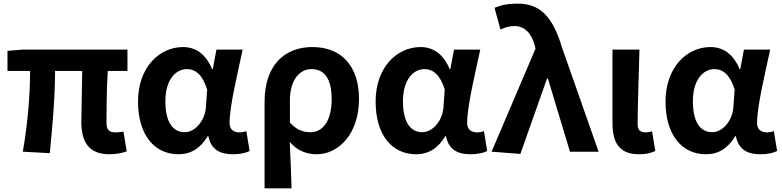

<svg xmlns="http://www.w3.org/2000/svg" viewBox="-20 -832 4290 1053"><path d="M580 14C621 14 654 6 675 -2L657 -110C640 -108 625 -106 615 -106C581 -106 564 -118 564 -157C564 -191 564 -337 571 -443H679V-560H104L21 -553V-443H145C145 -312 132 -153 105 0L253 8C268 -141 282 -303 282 -443H431C430 -342 426 -204 426 -164C426 -55 466 14 580 14Z M959 14C1027 14 1080 -19 1119 -85H1123C1137 -14 1183 14 1258 14C1300 14 1330 6 1349 -4L1331 -113C1318 -108 1305 -106 1294 -106C1262 -106 1239 -121 1239 -158C1239 -248 1282 -425 1311 -560H1167L1147 -453H1143C1108 -539 1049 -574 984 -574C854 -574 737 -463 737 -275C737 -93 826 14 959 14ZM993 -107C928 -107 887 -162 887 -277C887 -398 946 -453 1005 -453C1052 -453 1091 -422 1116 -341L1109 -242C1103 -168 1049 -107 993 -107Z M1431 201H1579C1577 114 1573 37 1569 -54C1612 -3 1666 14 1717 14C1836 14 1949 -97 1949 -289C1949 -468 1854 -574 1693 -574C1545 -574 1431 -479 1431 -273ZM1684 -107C1647 -107 1609 -116 1570 -160V-283C1570 -390 1621 -453 1688 -453C1764 -453 1799 -394 1799 -287C1799 -165 1747 -107 1684 -107Z M2262 14C2330 14 2383 -19 2422 -85H2426C2440 -14 2486 14 2561 14C2603 14 2633 6 2652 -4L2634 -113C2621 -108 2608 -106 2597 -106C2565 -106 2542 -121 2542 -158C2542 -248 2585 -425 2614 -560H2470L2450 -453H2446C2411 -539 2352 -574 2287 -574C2157 -574 2040 -463 2040 -275C2040 -93 2129 14 2262 14ZM2296 -107C2231 -107 2190 -162 2190 -277C2190 -398 2249 -453 2308 -453C2355 -453 2394 -422 2419 -341L2412 -242C2406 -168 2352 -107 2296 -107Z M2834 12 2980 -401H2985L3106 0H3263L3061 -575C3012 -738 2944 -812 2820 -812C2757 -812 2726 -803 2692 -789L2725 -670C2749 -681 2769 -689 2803 -689C2854 -689 2895 -652 2913 -582L2917 -565L2676 0Z M3484 14C3528 14 3552 6 3574 -4L3556 -112C3544 -108 3531 -106 3522 -106C3492 -106 3477 -117 3477 -152C3477 -257 3484 -423 3487 -560H3339V-159C3339 -54 3373 14 3484 14Z M3852 14C3920 14 3973 -19 4012 -85H4016C4030 -14 4076 14 4151 14C4193 14 4223 6 4242 -4L4224 -113C4211 -108 4198 -106 4187 -106C4155 -106 4132 -121 4132 -158C4132 -248 4175 -425 4204 -560H4060L4040 -453H4036C4001 -539 3942 -574 3877 -574C3747 -574 3630 -463 3630 -275C3630 -93 3719 14 3852 14ZM3886 -107C3821 -107 3780 -162 3780 -277C3780 -398 3839 -453 3898 -453C3945 -453 3984 -422 4009 -341L4002 -242C3996 -168 3942 -107 3886 -107Z"/></svg>

Font: Noto Sans Mono CJK JP Bold
Style: Regular
Weight: 700
Designer: Ryoko NISHIZUKA (kana & ideographs); Paul D. Hunt (Latin, Greek & Cyrillic); Wenlong ZHANG (bopomofo); Sandoll Communica
Foundry: Adobe Systems Incorporated
Version: Version 1.004;PS 1.004;hotconv 1.0.82;makeotf.lib2.5.63406